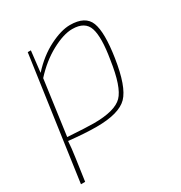

<svg xmlns="http://www.w3.org/2000/svg" viewBox="-168 -612 898 953"><g transform="rotate(-30 281.5 -136.0)"><path d="M138 -480 124 -359Q183 -424 250.5 -458Q318 -492 368 -492Q456 -492 478.5 -433.5Q501 -375 480 -238Q457 -87 408.5 -37.5Q360 12 231 12Q165 12 73 2Q71 39 63 94L45 220H21L52 0L120 -480ZM122 -330 79 -17Q188 -10 228 -10Q349 -10 392 -54Q435 -98 456 -242Q476 -361 458.5 -415Q441 -469 368 -469Q318 -469 249.5 -432Q181 -395 122 -330Z"/></g></svg>

Font: Exo 2.0 Thin
Style: Italic
Weight: 250
Italic angle: -8°
Designer: Natanael Gama
Version: Version 1.001;PS 001.001;hotconv 1.0.70;makeotf.lib2.5.58329